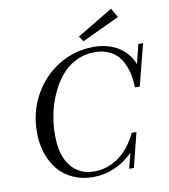

<svg xmlns="http://www.w3.org/2000/svg" viewBox="-94 -942 909 1034"><g transform="rotate(-10 360.5 -425.0)"><path d="M406.7 -716.3 387.2 -745.6 583.5 -862.8 612.3 -812.5ZM332 13.2Q272.5 13.2 223.6 -8.8Q174.8 -30.8 142.3 -69.6Q109.9 -108.4 92.3 -161.6Q74.7 -214.8 74.7 -277.3Q74.7 -384.8 124.5 -476.6Q174.3 -568.4 262 -622.6Q349.6 -676.8 454.6 -676.8Q530.8 -676.8 587.2 -643.1Q643.6 -609.4 668.9 -544.9L695.3 -650.4H721.2L663.1 -423.3H636.7Q635.7 -456.1 630.9 -485.4Q626 -514.6 613.3 -545.2Q600.6 -575.7 581.1 -597.7Q561.5 -619.6 529.3 -633.8Q497.1 -647.9 455.1 -647.9Q398.9 -647.9 350.8 -623.3Q302.7 -598.6 269.8 -558.1Q236.8 -517.6 213.4 -464.8Q189.9 -412.1 179 -356.2Q168 -300.3 168 -245.1Q168 -132.3 215.6 -74Q263.2 -15.6 342.3 -15.6Q415 -15.6 475.8 -58.3Q536.6 -101.1 577.1 -185.5H603L555.7 2.9H529.8L551.3 -80.6Q455.6 13.2 332 13.2Z"/></g></svg>

Font: Elstob 14pt
Style: Italic
Weight: 400
Italic angle: -20°
Designer: Peter S. Baker
Version: Version 1.015